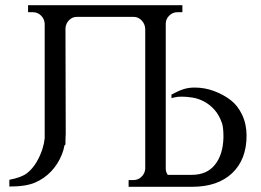

<svg xmlns="http://www.w3.org/2000/svg" viewBox="-20 -719 1006 739"><path d="M233 -205Q233 -193 232 -181V-163L228 -159Q225 -141 218 -124Q203 -87 177 -59.5Q151 -32 115.5 -16.5Q80 -1 16 -1V-27Q63 -36 84 -52.5Q105 -69 120 -94Q135 -119 144 -148Q150 -167 152 -187V-628Q151 -646 138 -659Q125 -672 107 -672H88V-699H682V-672H663Q645 -672 632 -659.5Q619 -647 618 -630V-70Q618 -56 626 -46H718Q776 -46 807 -84.5Q838 -123 840 -188V-196Q840 -224 835 -244V-243Q824 -276 805.5 -296.5Q787 -317 765 -328.5Q743 -340 720.5 -343.5Q698 -347 680 -347Q661 -347 651 -344Q645 -343 640 -341V-355Q666 -369 685.5 -375.5Q705 -382 729 -382Q768 -382 804 -368.5Q840 -355 867.5 -334Q895 -313 912 -277Q929 -241 929 -197Q929 -105 873.5 -52.5Q818 0 719 0H475V-26H494Q512 -26 525 -39Q538 -52 539 -70V-608Q538 -627 525 -640.5Q512 -654 495 -654H275Q258 -654 245.5 -641Q233 -628 232 -610Z"/></svg>

Font: Constantine
Style: Regular
Weight: 400
Designer: Dukom Design
Version: Version 1.001;PS 001.001;hotconv 1.0.56;makeotf.lib2.0.21325